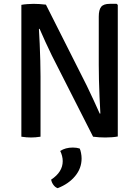

<svg xmlns="http://www.w3.org/2000/svg" viewBox="-20 -707 720 993"><path d="M90.5 -681.9Q103.2 -684.5 122.6 -685.8Q142 -687.1 153.8 -687.1Q166.7 -687.1 184.1 -686.1Q201.6 -685.2 217.5 -683L189.5 -558.9L181.3 -557.4Q183.4 -522.6 185.3 -479.8Q187.2 -437 188.4 -393.3Q189.6 -349.6 189.6 -312.3V0Q176.2 2.2 163.6 3.1Q151.1 4.1 140.6 4.1Q130.3 4.1 116.7 3.1Q103.2 2.2 90.5 0ZM248.4 -419.5Q230.3 -456.4 214.4 -491.4Q198.5 -526.5 184.6 -558.4L134.5 -618.5L217.5 -683L428.8 -263.9Q448.1 -224.7 464.9 -187.4Q481.7 -150 495.8 -119.3L548.4 -64L461.4 0ZM589.2 -681.7V-1.1Q576.4 1.5 558 2.8Q539.6 4.1 524.9 4.1Q510.1 4.1 493.4 3.1Q476.8 2.2 461.4 0L490.5 -118.8L499.1 -120Q496.7 -160.1 494.8 -205.3Q492.8 -250.5 491.8 -293.9Q490.8 -337.4 490.8 -371.9V-621Q490.8 -656.2 503.2 -671.7Q515.6 -687.2 548.1 -687.2H583.1ZM392.3 61.2Q396.3 69.6 399.1 84.3Q402 99 402 112.7Q402 163.4 368.5 203.8Q335 244.2 278.3 266.2Q265.6 261.9 256.5 249.5Q247.3 237.1 244.5 222Q304.4 182.7 304.4 126.2Q304.4 112.9 300.8 98.9Q297.2 85 291.4 73.8Q318.1 56.1 356.9 56.1Q376.5 56.1 392.3 61.2Z"/></svg>

Font: Signika SC
Style: Regular
Weight: 300
Designer: Anna Giedryś
Foundry: Anna Giedryś
Version: Version 2.000